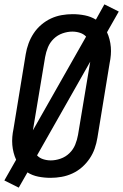

<svg xmlns="http://www.w3.org/2000/svg" viewBox="-28 -808 565 881"><path d="M58 53 -8 20 46 -75Q39 -90 34.5 -107.5Q30 -125 28.5 -143Q27 -161 28.5 -179.5Q30 -198 34 -217L90 -559Q94 -584 103 -608.5Q112 -633 126.5 -655Q141 -677 161.5 -694.5Q182 -712 205.5 -723Q229 -734 254.5 -738.5Q280 -743 305 -743Q334 -743 361.5 -737.5Q389 -732 412 -718L451 -788L517 -755L463 -660Q470 -645 474.5 -627.5Q479 -610 480.5 -592Q482 -574 480.5 -555.5Q479 -537 475 -518L419 -176Q415 -151 406.5 -126.5Q398 -102 383 -80Q368 -58 348 -40.5Q328 -23 304 -12Q280 -1 254.5 3.5Q229 8 204 8Q175 8 147.5 2.5Q120 -3 98 -17ZM123 -210 367 -640Q356 -652 339 -657.5Q322 -663 304 -663Q282 -663 259 -655Q236 -647 218.5 -630Q201 -613 192 -591Q183 -569 179 -546ZM205 -72Q227 -72 250 -80Q273 -88 290.5 -105Q308 -122 317 -144Q326 -166 330 -189L386 -525L142 -95Q153 -83 170 -77.5Q187 -72 205 -72Z"/></svg>

Font: Iosevka Medium Oblique
Style: Regular
Weight: 500
Italic angle: -9°
Monospace: yes
Designer: Belleve Invis
Foundry: Belleve Invis
Version: Version 32.5.0; ttfautohint (v1.8.4)